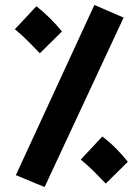

<svg xmlns="http://www.w3.org/2000/svg" viewBox="-20 -721 563 775"><path d="M160 34 479 -650 361 -701 44 -14ZM141 -506 230 -594Q210 -619 183 -646Q156 -673 127 -696L40 -603Q70 -578 91 -557Q112 -536 141 -506ZM407 20 496 -68Q476 -94 449 -121Q422 -148 393 -170L306 -77Q336 -52 357 -31Q378 -10 407 20Z"/></svg>

Font: Noto Sans Arabic Condensed Extra
Style: Regular
Weight: 800
Width: 3
Designer: Nadine Chahine - Monotype Design Team
Foundry: Monotype Imaging Inc.
Version: Version 1.902